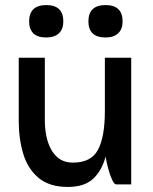

<svg xmlns="http://www.w3.org/2000/svg" viewBox="-20 -728 603 758"><path d="M95 -643Q95 -708 163 -708Q230 -708 230 -643Q230 -613 212.5 -596.5Q195 -580 163 -580Q128 -580 111.5 -596.5Q95 -613 95 -643ZM329 -643Q329 -708 397 -708Q464 -708 464 -643Q464 -613 446.5 -596.5Q429 -580 397 -580Q362 -580 345.5 -596.5Q329 -613 329 -643ZM157 -251Q157 -207 168.5 -169.5Q180 -132 204.5 -109Q229 -86 268 -86Q340 -86 367 -137Q394 -188 394 -290V-500H498V0H439Q431 0 422.5 -18.5Q414 -37 407 -63Q400 -89 397 -110Q382 -54 347.5 -22Q313 10 248 10Q175 10 132.5 -25.5Q90 -61 72 -120Q54 -179 54 -250V-500H157Z"/></svg>

Font: Haskoy SemiBold
Style: Regular
Weight: 600
Designer: Ertekin Erdin
Foundry: Ertekin Erdin
Version: Version 1.500; ttfautohint (v1.8.3)